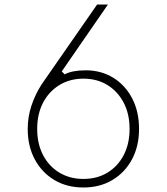

<svg xmlns="http://www.w3.org/2000/svg" viewBox="-20 -820 740 852"><path d="M350 12Q277 12 221.5 -21Q166 -54 134.5 -112.5Q103 -171 103 -248Q103 -301 119.5 -351Q136 -401 165 -446L411 -800H459L254 -503L267 -490Q283 -499 307 -503.5Q331 -508 360 -508Q429 -508 482.5 -475Q536 -442 566.5 -383.5Q597 -325 597 -248Q597 -171 565.5 -112.5Q534 -54 478.5 -21Q423 12 350 12ZM145 -248Q145 -182 171 -132Q197 -82 243.5 -54Q290 -26 350 -26Q411 -26 457 -54Q503 -82 529 -132Q555 -182 555 -248Q555 -314 529 -364Q503 -414 457 -442.5Q411 -471 350 -471Q290 -471 243.5 -442.5Q197 -414 171 -364Q145 -314 145 -248Z"/></svg>

Font: Martian Mono SemiExpanded Thin
Style: Regular
Weight: 250
Monospace: yes
Version: Version 0.930